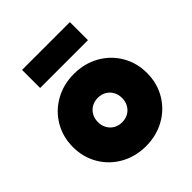

<svg xmlns="http://www.w3.org/2000/svg" viewBox="-201 -854 998 998"><g transform="rotate(-45 298.0 -355.0)"><path d="M25.4 -252Q25.4 -326.7 61 -387.5Q96.7 -448.2 158.9 -482.9Q221.2 -517.6 297.9 -517.6Q374.5 -517.6 436.8 -482.9Q499 -448.2 534.7 -387.5Q570.3 -326.7 570.3 -252Q570.3 -177.2 534.7 -116.5Q499 -55.7 436.8 -21Q374.5 13.7 297.9 13.7Q221.2 13.7 158.9 -21Q96.7 -55.7 61 -116.5Q25.4 -177.2 25.4 -252ZM386.7 -252Q386.7 -277.8 375.2 -298.3Q363.8 -318.8 343.5 -330.3Q323.2 -341.8 297.9 -341.8Q272.5 -341.8 252.2 -330.3Q231.9 -318.8 220.5 -298.3Q209 -277.8 209 -252Q209 -226.1 220.5 -205.6Q231.9 -185.1 252.2 -173.6Q272.5 -162.1 297.9 -162.1Q323.2 -162.1 343.5 -173.6Q363.8 -185.1 375.2 -205.6Q386.7 -226.1 386.7 -252ZM473.6 -589.8H122.1V-722.7H473.6Z"/></g></svg>

Font: Wanted Sans ExtraBlack
Style: Regular
Weight: 900
Designer: Original Design by Kil Hyung-jin and Kang Hanbin, Wanted Lab, Inc; Hangeul from Source Han Sans by Jang Soo-young and Ka
Foundry: Wanted Lab, Inc.
Version: Version 1.001